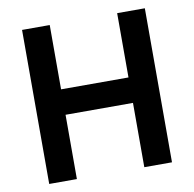

<svg xmlns="http://www.w3.org/2000/svg" viewBox="-78 -769 856 847"><g transform="rotate(-10 350.0 -345.0)"><path d="M75 0H199V-288H501V0H625V-690H501V-402H199V-690H75Z"/></g></svg>

Font: FREAK Grotesk
Style: Bold
Weight: 700
Designer: La Scuola Open Source
Foundry: La Scuola Open Source
Version: Version 1.000;PS 1.0;hotconv 1.0.72;makeotf.lib2.5.5900